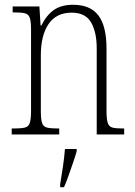

<svg xmlns="http://www.w3.org/2000/svg" viewBox="-20 -563 564 804"><path d="M29 0V-25H41Q70 -25 85 -29Q100 -33 105 -49Q110 -65 110 -99V-438Q110 -472 105 -487.5Q100 -503 85.5 -507Q71 -511 43 -511H33V-536H145L150 -456H153Q175 -500 206 -521.5Q237 -543 286 -543Q358 -543 392 -498.5Q426 -454 426 -359V-99Q426 -65 431 -49Q436 -33 450 -29Q464 -25 493 -25H500V0H385V-361Q385 -428 361.5 -469Q338 -510 280 -510Q216 -510 183.5 -462.5Q151 -415 151 -331V-98Q151 -64 156 -48.5Q161 -33 176 -29Q191 -25 220 -25H228V0ZM232 208Q238 172 243.5 135Q249 98 252 61H301V71Q295 92 285.5 119.5Q276 147 266.5 174Q257 201 248 221H232Z"/></svg>

Font: Noto Serif Lao Condensed ExtraLight
Style: Regular
Weight: 200
Width: 3
Designer: Monotype Design Team
Foundry: Monotype Imaging Inc.
Version: Version 2.003; ttfautohint (v1.8.4.7-5d5b)